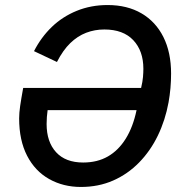

<svg xmlns="http://www.w3.org/2000/svg" viewBox="-20 -730 726 762"><path d="M301 12Q231 12 175 -19.5Q119 -51 87.5 -112Q56 -173 56 -260Q56 -282 60 -309.5Q64 -337 72 -381H540Q546 -406 547.5 -424.5Q549 -443 549 -457Q549 -528 509 -570.5Q469 -613 394 -613Q356 -613 322 -600Q288 -587 259 -559Q230 -531 206 -484L115 -527Q143 -582 185.5 -623Q228 -664 284.5 -687Q341 -710 407 -710Q485 -710 541.5 -677Q598 -644 628.5 -583Q659 -522 659 -438Q659 -409 656.5 -380.5Q654 -352 649 -324Q636 -253 606.5 -192Q577 -131 532 -85Q487 -39 429 -13.5Q371 12 301 12ZM310 -85Q366 -85 408 -109Q450 -133 479 -179.5Q508 -226 522 -293H169Q167 -280 166 -265.5Q165 -251 165 -238Q165 -167 202.5 -126Q240 -85 310 -85Z"/></svg>

Font: IBM Plex Sans Medium
Style: Italic
Weight: 500
Italic angle: -11.31°
Designer: Mike Abbink, Paul van der Laan, Pieter van Rosmalen
Foundry: Bold Monday
Version: Version 3.201